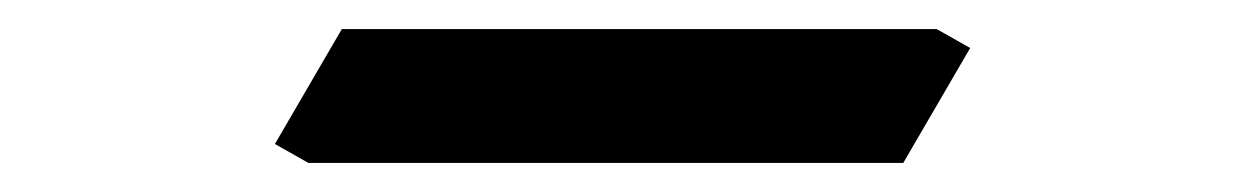

<svg xmlns="http://www.w3.org/2000/svg" viewBox="-20 -566 856 132"><path d="M647 -533 601 -454H192L169 -467L215 -546H624Z"/></svg>

Font: DSEG7 Modern
Style: Regular
Weight: 400
Designer: Keshikan(Twitter:@keshinomi_88pro)
Version: Version 0.46